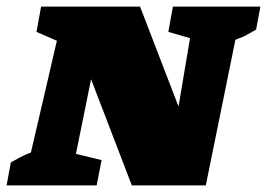

<svg xmlns="http://www.w3.org/2000/svg" viewBox="-47 -564 812 584"><path d="M479 -544H745L732 -474Q719 -467 706.5 -459.5Q694 -452 669 -443L579 0H354L230 -323L184 -96L262 -77L247 0H-27L-14 -70Q0 -78 14 -85.5Q28 -93 47 -100L126 -440L64 -467L78 -544H379L496 -240L531 -448L465 -467Z"/></svg>

Font: Piazzolla SC Black
Style: Italic
Weight: 900
Italic angle: -11.3°
Designer: Juan Pablo del Peral
Foundry: Huerta Tipografica
Version: Version 1.330